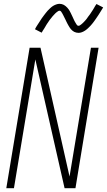

<svg xmlns="http://www.w3.org/2000/svg" viewBox="-20 -985 560 1005"><path d="M13 0 135 -735H192L228 -576L344 -61L456 -735H496L375 0H318L165 -674L53 0ZM391 -813Q385 -813 379 -814.5Q373 -816 368 -818.5Q363 -821 358.5 -825Q354 -829 350.5 -833Q347 -837 344 -842Q341 -847 338 -852Q335 -857 332.5 -862Q330 -867 327.5 -872Q325 -877 322.5 -882.5Q320 -888 317 -893.5Q314 -899 311.5 -904.5Q309 -910 306.5 -914Q304 -918 300.5 -923.5Q297 -929 292 -929Q288 -929 284 -926.5Q280 -924 277 -921.5Q274 -919 270 -915.5Q266 -912 262 -907Q258 -902 256.5 -901Q255 -900 253 -897Q251 -894 248.5 -891Q246 -888 243.5 -885Q241 -882 238.5 -878.5Q236 -875 233.5 -871Q231 -867 228 -863Q225 -859 222.5 -854.5Q220 -850 217 -845Q214 -840 211 -835Q208 -830 204.5 -825Q201 -820 198 -814L163 -832Q169 -844 175.5 -853.5Q182 -863 187.5 -872Q193 -881 198.5 -889Q204 -897 209.5 -904Q215 -911 219.5 -917Q224 -923 229 -928.5Q234 -934 242 -941.5Q250 -949 257 -953.5Q264 -958 273.5 -961.5Q283 -965 292 -965Q298 -965 303.5 -963.5Q309 -962 314 -959.5Q319 -957 323.5 -953Q328 -949 332 -945Q336 -941 339 -936.5Q342 -932 345 -927Q348 -922 350.5 -916.5Q353 -911 355.5 -906Q358 -901 360.5 -895.5Q363 -890 365.5 -884.5Q368 -879 370.5 -874Q373 -869 376 -864.5Q379 -860 382 -855Q385 -850 391 -850Q395 -850 398.5 -852.5Q402 -855 405.5 -857.5Q409 -860 412.5 -863.5Q416 -867 420.5 -871.5Q425 -876 426 -877.5Q427 -879 429.5 -881.5Q432 -884 434 -887Q436 -890 438.5 -893.5Q441 -897 443.5 -900.5Q446 -904 449 -907.5Q452 -911 454.5 -915.5Q457 -920 460 -924Q463 -928 466 -933Q469 -938 472 -943Q475 -948 478 -953.5Q481 -959 485 -964L520 -946Q513 -935 507 -925Q501 -915 495 -906Q489 -897 483.5 -889Q478 -881 473 -874Q468 -867 463 -861Q458 -855 453.5 -850Q449 -845 441 -837.5Q433 -830 425.5 -825Q418 -820 409 -816.5Q400 -813 391 -813Z"/></svg>

Font: Iosevka SS04 XLt Obl
Style: Regular
Weight: 200
Italic angle: -9°
Monospace: yes
Designer: Belleve Invis
Foundry: Belleve Invis
Version: Version 19.0.0; ttfautohint (v1.8.4)